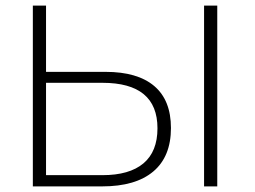

<svg xmlns="http://www.w3.org/2000/svg" viewBox="-20 -664 908 684"><path d="M589 -208Q589 -106 526 -53Q463 0 344 0H97V-644H144V-408H356Q470 -408 529.5 -357.5Q589 -307 589 -208ZM541 -207Q541 -369 345 -369H144V-40H345Q441 -40 491 -82Q541 -124 541 -207ZM707 -644H754V0H707Z"/></svg>

Font: Montserrat Ace
Style: Light
Weight: 300
Designer: Julieta Ulanovsky
Foundry: Julieta Ulanovsky
Version: Version 1